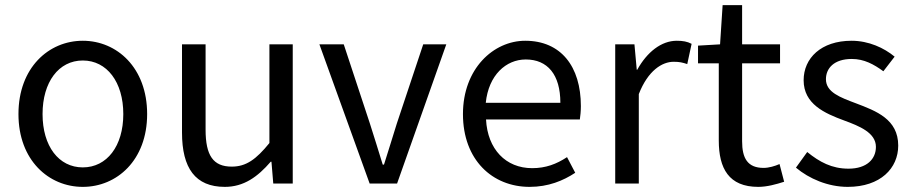

<svg xmlns="http://www.w3.org/2000/svg" viewBox="-20 -716 3561 749"><path d="M303 13C436 13 554 -91 554 -271C554 -452 436 -557 303 -557C170 -557 52 -452 52 -271C52 -91 170 13 303 13ZM303 -63C209 -63 146 -146 146 -271C146 -396 209 -480 303 -480C397 -480 461 -396 461 -271C461 -146 397 -63 303 -63Z M857 13C931 13 985 -26 1036 -85H1039L1046 0H1122V-543H1031V-158C979 -94 940 -66 884 -66C812 -66 782 -109 782 -210V-543H690V-199C690 -60 742 13 857 13Z M1422 0H1529L1721 -543H1631L1528 -234C1512 -181 1494 -126 1478 -74H1473C1457 -126 1440 -181 1423 -234L1321 -543H1226Z M2046 13C2119 13 2177 -11 2224 -42L2192 -103C2151 -76 2109 -60 2056 -60C1953 -60 1882 -134 1876 -250H2242C2244 -264 2246 -282 2246 -302C2246 -457 2168 -557 2029 -557C1905 -557 1786 -448 1786 -271C1786 -92 1901 13 2046 13ZM1875 -315C1886 -423 1954 -484 2031 -484C2116 -484 2166 -425 2166 -315Z M2380 0H2472V-349C2508 -441 2563 -475 2608 -475C2631 -475 2643 -472 2661 -466L2678 -545C2661 -554 2644 -557 2620 -557C2560 -557 2504 -513 2466 -444H2464L2455 -543H2380Z M2938 13C2972 13 3008 3 3039 -7L3021 -76C3003 -68 2979 -61 2959 -61C2896 -61 2875 -99 2875 -165V-469H3023V-543H2875V-696H2799L2789 -543L2703 -538V-469H2784V-168C2784 -59 2823 13 2938 13Z M3287 13C3415 13 3484 -60 3484 -148C3484 -251 3398 -283 3319 -313C3258 -336 3202 -356 3202 -407C3202 -450 3234 -486 3303 -486C3351 -486 3389 -465 3426 -438L3470 -495C3429 -529 3369 -557 3302 -557C3183 -557 3115 -489 3115 -403C3115 -310 3197 -274 3273 -246C3333 -224 3397 -198 3397 -143C3397 -96 3362 -58 3290 -58C3225 -58 3177 -84 3129 -123L3085 -62C3136 -19 3210 13 3287 13Z"/></svg>

Font: Noto Sans CJK JP
Style: Regular
Weight: 400
Designer: Ryoko NISHIZUKA 西塚涼子 (kana, bopomofo & ideographs); Paul D. Hunt (Latin, Greek & Cyrillic); Sandoll Communications 산돌커뮤니
Foundry: Adobe
Version: Version 2.004;hotconv 1.0.118;makeotfexe 2.5.65603